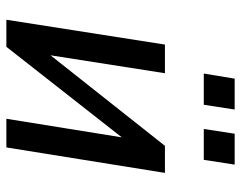

<svg xmlns="http://www.w3.org/2000/svg" viewBox="-97 -660 757 603"><g transform="rotate(90 281.5 -358.5)"><path d="M42 0 120 -498H210L150 -115H135L438 -498H523L443 0H353L415 -385H429L127 0ZM385 -620 400 -717H497L482 -620ZM211 -620 227 -717H324L309 -620Z"/></g></svg>

Font: Nunito Sans 7pt Condensed SemiBold
Style: Italic
Weight: 600
Width: 3
Italic angle: -9°
Designer: Vernon Adams
Foundry: Vernon Adams
Version: Version 3.101;gftools[0.9.27]